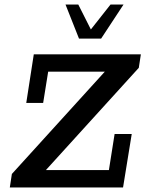

<svg xmlns="http://www.w3.org/2000/svg" viewBox="-20 -821 637 841"><path d="M23 0 32 -59 439 -507H191L169 -370H95L128 -583H597L588 -524L181 -76H457L482 -234H557L519 0ZM326 -652 267 -801H323L378 -692L464 -801H521L423 -652Z"/></svg>

Font: Rokkitt Medium
Style: Italic
Weight: 500
Italic angle: -9°
Designer: Vernon Adams
Foundry: Vernon Adams
Version: Version 3.103